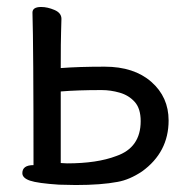

<svg xmlns="http://www.w3.org/2000/svg" viewBox="-20 -508 540 550"><path d="M197 22 149 21Q88 17 66 9.5Q44 2 44 -12Q44 -35 76 -35Q76 -375 73 -472Q73 -488 98 -488Q116 -488 136 -479.5Q156 -471 156 -454Q156 -442 155 -417.5Q154 -393 154 -313Q205 -317 280 -317Q364 -317 413.5 -273.5Q463 -230 463 -163Q463 -72 387 -17Q351 7 317 13Q270 22 197 22ZM172 -40Q258 -40 313 -61Q383 -85 383 -161Q383 -197 366 -216Q349 -235 323 -242.5Q297 -250 271 -250Q202 -250 154 -246V-41Z"/></svg>

Font: LXGW WenKai Mono Medium
Style: Regular
Weight: 500
Monospace: yes
Designer: LXGW / Fontworks Inc.
Foundry: LXGW / Fontworks Inc.
Version: Version 1.520; June 14, 2025